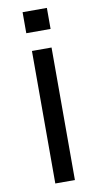

<svg xmlns="http://www.w3.org/2000/svg" viewBox="-94 -883 482 926"><g transform="rotate(-10 147.0 -420.5)"><path d="M99 -649H195V0H99ZM206 -841V-738H87V-841Z"/></g></svg>

Font: Syne Med Modified
Style: Regular
Weight: 500
Designer: Lucas Descroix
Foundry: Bonjour Monde
Version: Version 2.200